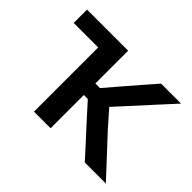

<svg xmlns="http://www.w3.org/2000/svg" viewBox="-108 -684 870 870"><g transform="rotate(45 327.0 -248.5)"><path d="M178 0V-411.5H21V-497H284.5V-287H314L377.5 -361Q407 -395 436.5 -429.5Q466 -463.5 495.5 -497H623.5Q583 -453 543 -409L463 -321L404 -256.5L473.5 -177.5L556.5 -88.5Q597.5 -44 638.5 0H503.5Q474 -33 444 -65.8Q414 -98.5 384.5 -130.5L310 -213H284.5V0Z"/></g></svg>

Font: Heraclito Medium
Style: Regular
Weight: 500
Designer: Kostas Bartsokas (font) & Cristiano Sobral (main changes)
Foundry: Kostas Bartsokas (font) & Cristiano Sobral (main changes)
Version: Version 1.00;July 8, 2020;FontCreator 13.0.0.2655 64-bit